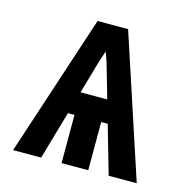

<svg xmlns="http://www.w3.org/2000/svg" viewBox="-83 -600 667 681"><g transform="rotate(15 250.0 -260.0)"><path d="M23 0 194 -520H306L477 0H374L323 -177H299V0H201V-177H177L126 0ZM201 -260H299L274 -347Q269 -366 263 -385Q257 -404 250 -423Q243 -404 237 -385Q231 -366 226 -347Z"/></g></svg>

Font: Iosevka SS04 Extrabold
Style: Regular
Weight: 800
Monospace: yes
Designer: Belleve Invis
Foundry: Belleve Invis
Version: Version 19.0.0; ttfautohint (v1.8.4)